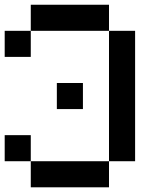

<svg xmlns="http://www.w3.org/2000/svg" viewBox="-20 -798 707 818"><path d="M444.4 -111.1V-666.7H555.6V-111.1ZM0 -111.1V-222.2H111.1V-111.1ZM0 -555.6V-666.7H111.1V-555.6ZM111.1 0V-111.1H444.4V0ZM111.1 -666.7V-777.8H444.4V-666.7ZM222.2 -333.3V-444.4H333.3V-333.3Z"/></svg>

Font: Pixeloid Sans
Style: Regular
Weight: 400
Designer: GGBotNet
Foundry: GGBotNet
Version: 0.5